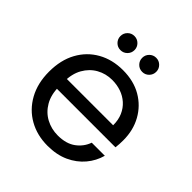

<svg xmlns="http://www.w3.org/2000/svg" viewBox="-198 -867 1015 1015"><g transform="rotate(45 310.0 -359.0)"><path d="M119.1 -239.9 119.9 -313.7H482.8Q483 -353.8 469.4 -384.7Q455.8 -415.6 431.8 -437Q407.7 -458.5 376.5 -469.2Q345.4 -479.9 310.2 -479.9Q262.8 -479.9 223.3 -457.8Q183.7 -435.7 159.8 -393.7Q135.9 -351.7 135.9 -290.1V-254.9Q135.9 -195.6 160.2 -153.7Q184.5 -111.8 225.1 -90.1Q265.8 -68.4 314 -68.4Q376 -68.4 414.3 -96.7Q452.7 -124.9 467.9 -168.6H565.7Q552.2 -118.9 518.7 -79Q485.2 -39 433.8 -15.2Q382.4 8.5 314 8.5Q235.9 8.5 174.7 -26Q113.4 -60.5 78 -124.4Q42.6 -188.3 42.6 -274.5Q42.6 -361.5 77.3 -424.7Q111.9 -487.8 173.2 -522.3Q234.4 -556.8 314 -556.8Q393.9 -556.8 452.7 -522.7Q511.5 -488.6 544.3 -429.5Q577.1 -370.5 577.1 -295.4Q577.1 -280.1 576.3 -267Q575.6 -253.9 573.8 -239.9ZM229.1 -621.7Q207.1 -621.7 191.8 -637.1Q176.5 -652.6 176.5 -674.4Q176.5 -696.2 191.8 -711.6Q207.1 -727 229.1 -727Q250.9 -727 266.4 -711.6Q281.8 -696.2 281.8 -674.4Q281.8 -652.6 266.4 -637.1Q250.9 -621.7 229.1 -621.7ZM391.8 -621.7Q369.8 -621.7 354.5 -637.1Q339.2 -652.6 339.2 -674.4Q339.2 -696.2 354.5 -711.6Q369.8 -727 391.8 -727Q413.6 -727 428.9 -711.6Q444.2 -696.2 444.2 -674.4Q444.2 -652.6 428.9 -637.1Q413.6 -621.7 391.8 -621.7Z"/></g></svg>

Font: Poppins Variable
Style: Regular
Weight: 100
Designer: Jonny Pinhorn
Foundry: Indian Type Foundry
Version: Version 6.000